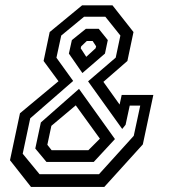

<svg xmlns="http://www.w3.org/2000/svg" viewBox="-20 -720 681 740"><path d="M99.5 0.5 18.5 -102.5 57 -283.5 205.5 -407 148 -485 171.5 -596.5 296.5 -699.5H413.5L494.5 -596.5L471 -485L378.5 -404.5L441 -317L449 -354H571L530.5 -163.5L382 0.5ZM132.5 -48.5H361.5L495.5 -196.5L520.5 -313H480L464 -239L451 -223L319.5 -406.5L426 -498L444 -583L386 -655.5H304L216 -583L197.5 -497.5L262 -408L96.5 -264L67.5 -127.5ZM297.5 -438.5 245.5 -513.5 257 -565.5 311 -609H360.5L395.5 -565.5L384.5 -513.5ZM312.5 -501 348.5 -534 350.5 -541.5 337 -562H314.5L293 -541.5L291 -534ZM159 -96 116 -147.5 137.5 -248 284.5 -377.5 423 -184 341.5 -96ZM179 -141H320.5L365 -185.5L272 -314L178 -235L162.5 -162Z"/></svg>

Font: Tourney Expanded Medium
Style: Italic
Weight: 500
Width: 7
Italic angle: -12°
Designer: Tyler Finck
Foundry: Etcetera Type Co
Version: Version 1.010; ttfautohint (v1.8.3)